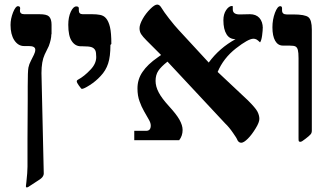

<svg xmlns="http://www.w3.org/2000/svg" viewBox="-20 -615 1453 838"><path d="M205 -467 204 -464Q204 -444 193 -414L175 -377Q161 -347 161 -296L171 142Q171 150 165 158Q159 166 137 179L114 194Q102 203 97 203Q93 203 93 198L95 181Q100 136 100 113V39V-8L101 -179V-239Q101 -304 104 -320Q107 -335 115 -350L128 -376Q134 -388 134 -398Q134 -414 106 -414H85Q59 -414 42 -440Q26 -465 26 -506Q26 -533 37 -561Q48 -588 58 -588Q68 -588 68 -579L67 -569Q67 -553 86 -553H152Q184 -553 194 -543Q205 -532 205 -507Z M466 -423 462 -419Q462 -368 452 -338Q442 -307 419 -283Q398 -260 371 -243Q346 -227 337 -227Q336 -227 334 -229Q333 -230 324 -242Q315 -254 315 -261Q315 -264 320 -267Q348 -282 375 -311Q400 -337 400 -366Q400 -387 396 -395Q391 -405 380 -409Q369 -413 340 -413H333Q308 -413 293 -436Q278 -458 278 -507Q278 -540 289 -564Q300 -587 313 -587Q324 -587 324 -579V-570Q324 -553 341 -553H382Q402 -553 417 -550Q433 -547 443 -535Q454 -522 460 -497Q466 -472 466 -423Z M1127 -492V-499Q1127 -482 1124 -460Q1121 -438 1115 -430Q1105 -440 1099 -443Q1093 -446 1086 -446Q1064 -446 1010 -404Q955 -361 930 -301L1062 -177Q1095 -144 1103 -129Q1112 -112 1112 -96Q1112 -81 1096 -55Q1079 -27 1062 -10Q1044 8 1033 8Q1023 8 1017 -2Q1013 -13 997 -35Q980 -60 963 -76L711 -346Q683 -324 671 -306Q659 -288 659 -262Q659 -237 673 -211Q686 -186 718 -151Q750 -116 763 -93Q777 -68 777 -48Q777 -22 762 -3H566V-44H618Q638 -44 638 -67Q638 -79 629 -94Q618 -113 609 -129Q597 -150 589 -173Q580 -197 580 -229Q580 -269 602 -301Q624 -334 669 -365L683 -375L620 -438Q603 -455 596 -466Q589 -477 589 -492Q589 -508 603 -533Q616 -556 636 -576Q655 -595 666 -595Q675 -595 682 -585Q696 -562 718 -534Q743 -502 760 -484L891 -342Q938 -406 1008 -444Q982 -444 969 -465Q955 -487 955 -527Q955 -553 967 -571Q979 -589 993 -589Q996 -589 996 -586V-574Q996 -552 1026 -552L1071 -553Q1097 -553 1112 -537Q1127 -520 1127 -492Z M1341 -44V-45Q1341 -34 1335 -28Q1330 -22 1313 -9Q1297 4 1291 4Q1286 4 1284 1Q1283 -1 1283 -13V-361Q1283 -386 1280 -397Q1277 -408 1270 -412Q1263 -416 1243 -416H1215Q1193 -416 1181 -437Q1169 -458 1169 -496Q1169 -529 1180 -559Q1191 -588 1203 -588Q1211 -588 1211 -579V-570Q1211 -552 1231 -552H1259Q1311 -552 1326 -540Q1341 -528 1341 -486Z"/></svg>

Font: Libra Serif Modern
Style: Bold
Weight: 700
Designer: Stefan Peev, Context Ltd
Foundry: Ascender Corporation
Version: Version 1.000